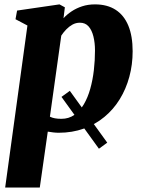

<svg xmlns="http://www.w3.org/2000/svg" viewBox="-20 -580 639 854"><path d="M457 54.5 420 81.5 253.5 -149 290.5 -176ZM3 254 102 -466.5 49 -494.5 56 -533 244.5 -560.5 268.5 -547.5 262.5 -499Q277.5 -515.5 298.5 -529.5Q319.5 -543.5 345.5 -552Q371.5 -560.5 402.5 -560.5Q457 -560.5 494.2 -536.5Q531.5 -512.5 550.8 -466Q570 -419.5 570 -352Q570 -292.5 555.2 -238.2Q540.5 -184 512.5 -138.5Q484.5 -93 444.2 -59.8Q404 -26.5 352.8 -8Q301.5 10.5 241 10.5Q229.5 10.5 217 9Q204.5 7.5 192.5 5.5L157 254ZM202 -61Q212 -56 224.2 -53.8Q236.5 -51.5 253 -51.5Q286 -51.5 310.8 -69Q335.5 -86.5 353 -116.2Q370.5 -146 381.5 -185.2Q392.5 -224.5 397.5 -268Q402.5 -311.5 402.5 -355.5Q402.5 -389.5 395.5 -417.8Q388.5 -446 374 -462.5Q359.5 -479 335.5 -479Q317.5 -479 302.2 -470.5Q287 -462 274.5 -449Q262 -436 252.5 -421.5Z"/></svg>

Font: Merriweather 36pt Black
Style: Italic
Weight: 900
Italic angle: -7.8°
Version: Version 2.101